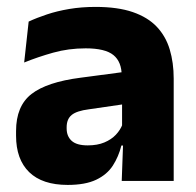

<svg xmlns="http://www.w3.org/2000/svg" viewBox="-20 -524 567 556"><path d="M483 0H332.5L337 -123L333.5 -130.5V-284L332.5 -304Q332.5 -345 308.5 -364.5Q284.5 -384 228 -384Q178.5 -384 134 -371.5Q89.5 -359 50 -343L63 -461.5Q86.5 -472.5 115.8 -482.2Q145 -492 180.5 -498Q216 -504 256.5 -504Q321 -504 364.5 -489Q408 -474 434 -446.5Q460 -419 471.5 -380.8Q483 -342.5 483 -296.5ZM176 11.5Q102.5 11.5 64.5 -25.5Q26.5 -62.5 26.5 -131V-144.5Q26.5 -217 71.2 -251.8Q116 -286.5 213.5 -299L345.5 -316.5L354.5 -224.5L237.5 -207.5Q202 -203 187.5 -191Q173 -179 173 -155.5V-152Q173 -129.5 187.5 -116.2Q202 -103 234 -103Q262 -103 282.2 -111.5Q302.5 -120 315.5 -133.8Q328.5 -147.5 335 -164.5L356.5 -102.5H331.5Q323.5 -70.5 306.8 -44.5Q290 -18.5 258.5 -3.5Q227 11.5 176 11.5Z"/></svg>

Font: Anek Devanagari
Style: Bold
Weight: 700
Designer: Kailash Malviya (Devanagari) & Yesha Goshar (Latin)
Foundry: Ek Type
Version: Version 1.003